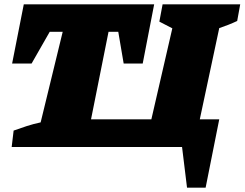

<svg xmlns="http://www.w3.org/2000/svg" viewBox="-20 -680 1131 888"><path d="M845 188 822 0H34L43 -76Q73 -87 104 -97Q135 -107 168 -114L270 -533H210L126 -386H36L90 -660H693L640 -386H552L527 -533H482L401 -128H680L777 -549L717 -580L732 -660H1091L1077 -583Q1058 -574 1036.5 -565.5Q1015 -557 994 -550L904 -128H994L931 188Z"/></svg>

Font: Piazzolla Black
Style: Italic
Weight: 900
Italic angle: -11.3°
Designer: Juan Pablo del Peral
Foundry: Huerta Tipografica
Version: Version 1.330